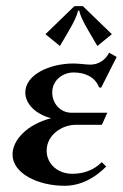

<svg xmlns="http://www.w3.org/2000/svg" viewBox="-20 -596 397 621"><path d="M232.4 -561.5H236.3C239.3 -546.9 247.8 -527.3 268.6 -492.2L294.9 -447.3L341.8 -485.4L248 -576.2H220.7L127 -485.4L173.8 -447.3L200.2 -492.2C220.9 -527.3 229.5 -546.9 232.4 -561.5ZM20.5 -96.2C20.5 -35.6 101.8 4.9 189 4.9C243.2 4.9 289.1 -22.5 323.5 -57.4L309.1 -71.5C283 -45.2 250 -33.9 213.1 -33.9C169.4 -33.9 130.9 -63.7 130.9 -108.9C130.9 -158.9 179.7 -192.4 225.6 -192.4H309.6L327.1 -231.4H210.9C174.8 -231.4 148.9 -261.7 148.9 -296.9C148.9 -336.2 182.4 -361.6 218.3 -361.6C257.6 -361.6 288.3 -345.2 300.3 -313.5L307.1 -312.3L357.4 -411.9L333 -425.5C320.8 -401.6 298.6 -387 272.5 -387C265.6 -387 256.8 -387.7 247.6 -388.7C237.5 -389.6 226.8 -390.6 217.8 -390.6C139.6 -390.6 61.8 -354 61.8 -296.9C61.8 -263.7 90.1 -228.3 145.3 -213.6C68.6 -194.1 20.5 -143.8 20.5 -96.2Z"/></svg>

Font: RisaltypS01
Style: Medium
Weight: 500
Italic angle: -9°
Designer: gluk
Foundry: gluk
Version: Version 0.24